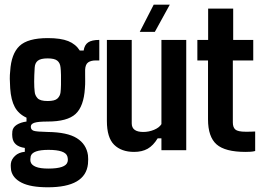

<svg xmlns="http://www.w3.org/2000/svg" viewBox="-20 -647 1132 827"><path d="M186 159.7Q112.3 159.7 73.5 140.1Q34.7 120.6 27.8 86.4Q27.3 81.5 26.6 73.2Q25.9 64.9 26.9 57.1Q28.8 39.6 44.7 24.4Q60.5 9.3 86.9 6.8V-9.8Q37.6 -16.6 33.2 -56.2Q31.7 -66.9 33.2 -81.5Q35.2 -98.6 52 -109.4Q68.8 -120.1 94.2 -123.5V-140.1Q60.1 -155.8 43.7 -186Q27.3 -216.3 23.9 -266.6Q22.5 -291 22.2 -307.6Q22 -324.2 23.9 -340.8Q28.3 -415 64 -449Q99.6 -482.9 186 -482.9Q241.7 -482.9 273.9 -470Q306.2 -457 323.7 -429.2H340.3Q343.8 -453.6 359.6 -464.4Q375.5 -475.1 407.7 -475.1V-386.7H393.1Q371.6 -386.7 359.6 -378.2Q347.7 -369.6 346.7 -346.7V-324.2Q346.7 -309.1 346.9 -297.6Q347.2 -286.1 345.7 -266.6Q340.8 -188.5 305.4 -156Q270 -123.5 185.5 -123.5Q144.5 -123.5 128.7 -118.4Q112.8 -113.3 112.8 -102.1V-99.6Q113.3 -87.9 125.2 -83.7Q137.2 -79.6 185.1 -78.6Q270 -77.6 311 -51.8Q352.1 -25.9 358.9 21.5Q360.8 37.6 358.9 59.1Q348.1 159.7 186 159.7ZM185.1 -211.9Q216.3 -211.9 227.5 -222.7Q238.8 -233.4 240.7 -249Q242.2 -260.3 242.7 -281.5Q243.2 -302.7 242.7 -324.2Q242.2 -345.7 240.7 -356.9Q238.8 -376 226.8 -385.7Q214.8 -395.5 185.1 -395.5Q155.3 -395.5 142.8 -385.5Q130.4 -375.5 129.4 -355.5Q125 -286.1 129.4 -252Q130.4 -236.8 141.4 -224.4Q152.3 -211.9 185.1 -211.9ZM188.5 79.1Q263.2 79.1 271 50.3Q273.9 39.6 270 26.4Q261.2 -1.5 189 -1.5Q120.1 -1.5 112.3 25.9Q109.4 39.1 111.8 50.3Q115.7 64 134.3 71.5Q152.8 79.1 188.5 79.1Z M557.6 7.3Q502.9 7.3 471.7 -23.4Q440.4 -54.2 440.4 -126V-475.1H547.4V-115.7Q547.4 -78.6 597.2 -78.6Q621.1 -78.6 643.6 -87.9Q666 -97.2 675.3 -112.3V-475.1H782.2V0H675.3V-51.3H659.2Q640.1 -20 616 -6.3Q591.8 7.3 557.6 7.3ZM647 -509.8H582L642.1 -627H711.4Z M1037.6 7.3Q949.7 7.3 912.8 -25.1Q876 -57.6 876 -132.8V-386.7H830.1V-475.1H876.5V-609.9H984.4V-475.1H1070.8V-386.7H982.9V-119.6Q982.9 -98.6 993.7 -89.1Q1004.4 -79.6 1038.6 -79.6Q1049.3 -79.6 1058.3 -79.8Q1067.4 -80.1 1079.1 -80.6V3.4Q1070.3 5.9 1059.8 6.6Q1049.3 7.3 1037.6 7.3Z"/></svg>

Font: Agdasima
Style: Bold
Weight: 700
Width: 3
Designer: The DocRepair Project, Patric King
Foundry: Google
Version: Version 2.002